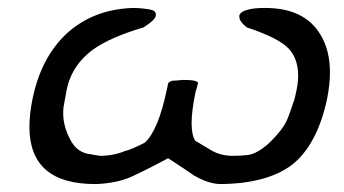

<svg xmlns="http://www.w3.org/2000/svg" viewBox="-20 -444 865 483"><path d="M478 -234Q476 -227 475 -223L472 -213Q462 -165 462 -134Q462 -105 471 -90Q478 -86 508 -68Q533 -52 565 -52Q575 -52 584.5 -52.5Q594 -53 603 -54Q628 -57 660 -87Q691 -118 701 -140Q704 -146 709 -160Q714 -174 721 -195Q723 -205 724 -208Q730 -233 730 -254Q730 -296 706 -322Q680 -349 601 -375Q582 -390 582 -402Q582 -403 582 -405Q585 -416 609 -421Q623 -424 647 -424Q746 -424 786 -357Q810 -318 810 -262Q810 -232 803 -196Q778 -79 714 -29Q651 18 535 19Q506 19 469 -2Q459 -9 442.5 -20Q426 -31 403 -46Q392 -40 369 -28Q346 -16 312 0Q292 9 269.5 13.5Q247 18 223 19Q221 19 219 19Q54 19 54 -125Q54 -157 62 -196Q83 -298 146 -358Q214 -421 315 -424Q325 -424 335.5 -423Q346 -422 358 -420Q372 -417 372 -408Q372 -407 372 -405Q371 -394 341 -375Q259 -351 215 -320Q156 -277 146 -208L140 -176Q139 -168 139 -159Q139 -123 160 -87Q177 -59 208 -56Q213 -55 218.5 -54Q224 -53 232 -52Q265 -52 294 -64Q309 -67 344 -85Q378 -115 400 -220L403 -234Q404 -238 414 -241Q418 -241 424.5 -241.5Q431 -242 440 -243Q478 -243 478 -235Q478 -234 478 -234Z"/></svg>

Font: New Athena Unicode
Style: Italic
Weight: 400
Designer: J. Rusten 1997; rev. by R. Hancock 2001, 2002, rev. by D. Mastronarde 2002-2019
Foundry: Society for Classical Studies (formerly American Philological Association)
Version: Version 5.008